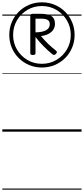

<svg xmlns="http://www.w3.org/2000/svg" viewBox="-20 -1135 723 1655"><path d="M341 -553Q282 -553 231 -574.5Q180 -596 141.5 -634.5Q103 -673 81.5 -724Q60 -775 60 -834Q60 -893 81.5 -944Q103 -995 141.5 -1033.5Q180 -1072 231 -1093.5Q282 -1115 341 -1115Q400 -1115 451.5 -1093.5Q503 -1072 541.5 -1033.5Q580 -995 601.5 -944Q623 -893 623 -834Q623 -775 601.5 -724Q580 -673 541.5 -634.5Q503 -596 451.5 -574.5Q400 -553 341 -553ZM341 -585Q410 -585 466.5 -618.5Q523 -652 556.5 -708.5Q590 -765 590 -834Q590 -903 556.5 -959.5Q523 -1016 466.5 -1049.5Q410 -1083 341 -1083Q272 -1083 215.5 -1049.5Q159 -1016 126 -959.5Q93 -903 93 -834Q93 -765 126 -708.5Q159 -652 215.5 -618.5Q272 -585 341 -585ZM263 -661Q252 -661 246.5 -664.5Q241 -668 241 -675V-1002Q241 -1016 266 -1016H330Q392 -1016 423 -996.5Q454 -977 454 -929Q454 -887 422 -859Q390 -831 333 -824Q364 -787 395 -757Q426 -727 462 -699Q469 -694 470 -686.5Q471 -679 462 -670Q447 -655 432 -667Q389 -702 353.5 -738.5Q318 -775 286 -816V-675Q286 -668 280 -664.5Q274 -661 263 -661ZM286 -856Q346 -857 377.5 -874.5Q409 -892 409 -927Q409 -952 391 -963Q373 -974 339 -974H286ZM0 490H683V500H0ZM0 -20H683V0H0ZM0 -505H683V-500H0ZM0 -1010H683V-1000H0Z"/></svg>

Font: Playwrite ES Deco Guides
Style: Regular
Weight: 400
Designer: Veronika Burian, José Scaglione
Foundry: TypeTogether
Version: Version 1.003